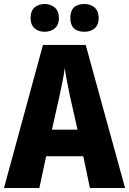

<svg xmlns="http://www.w3.org/2000/svg" viewBox="-20 -941 646 961"><path d="M368 -292H240L277 -457Q284 -492 292 -529Q300 -566 304 -601Q309 -566 316.5 -528Q324 -490 331 -456ZM430 0H606L409 -716H195L0 0H177L211 -159H397ZM332 -851Q332 -782 403 -782Q434 -782 454 -799.5Q474 -817 474 -851Q474 -885 454 -903Q434 -921 403 -921Q332 -921 332 -851ZM133 -851Q133 -817 153 -799.5Q173 -782 203 -782Q234 -782 254.5 -799.5Q275 -817 275 -851Q275 -885 254.5 -903Q234 -921 203 -921Q173 -921 153 -903.5Q133 -886 133 -851Z"/></svg>

Font: Noto Sans Display SemiCondensed Extra
Style: Regular
Weight: 800
Width: 4
Designer: Monotype Design Team
Foundry: Monotype Imaging Inc.
Version: Version 1.900